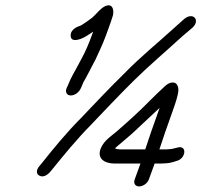

<svg xmlns="http://www.w3.org/2000/svg" viewBox="-20 -681 740 705"><path d="M239.8 -330.5C254.3 -330.5 268.1 -341.1 274.9 -353.1L280.1 -364.3C282.7 -371.3 283.4 -373 286.4 -379.5C294.6 -392.3 299.2 -403.6 307.4 -417.8L317.8 -438L330.7 -462.5C342.4 -488.6 357 -517.9 368.7 -550L381.4 -585C386.3 -598.5 390 -609.2 394.4 -623.6C398.8 -639.2 396.3 -669.9 368.3 -659.3C349.6 -652.2 332.3 -627.2 318.1 -615.7C311.7 -610.5 281.4 -589.1 275.7 -586.9C265.8 -583.6 238.6 -574.2 239.5 -549.9C240.4 -525.4 268.4 -535.7 276.5 -538.3C290.3 -543.2 306.3 -553.9 322.1 -564.8L316.7 -550C306.3 -521.5 294.5 -493.4 281.8 -470.1L268.9 -445.9C256.3 -421.1 240.2 -396.9 229.3 -367.6C228.3 -365.4 227.2 -363 225 -358.3C218.1 -343.7 225.1 -330.5 239.8 -330.5ZM124.6 -36.1C144.1 -25.9 162.7 -46.9 170.4 -57.3C215.4 -112.9 262 -169.7 312 -220.5C361 -271.9 419.5 -333.8 469.5 -383.2C524.9 -438.1 588.8 -492.1 649.1 -547.4L686.8 -579.4C716.2 -606.3 689.9 -637.9 657.1 -612L619.5 -578.4C558 -522.1 495.1 -471.9 435.9 -410.7C385.4 -361.6 326.3 -298.8 277.4 -247.5C226.1 -196.2 175.8 -135.2 131.3 -79C127.5 -74.3 115.5 -63.4 115.5 -50.1C115.5 -43.4 119.4 -38.8 124.6 -36.1ZM402.6 -136.2C403.4 -137.3 405.4 -139.6 408.3 -142C428.9 -159.5 442.1 -170.7 464 -189.5C497 -220.9 532.2 -252.6 566.1 -285C564.7 -280.9 562.7 -275.2 560.8 -270C540.8 -215.2 529 -179.6 513.3 -132.5H420.2C414.8 -132.5 405.8 -134 402.6 -136.2ZM592.2 -132.5H565.3C580.7 -178.6 592.5 -214.4 612.8 -270C625.4 -304.7 632.7 -328.7 634.6 -344.4C636.3 -356.5 633.6 -383 607.5 -377.3C599.6 -375.6 591.5 -370.2 585.3 -364.1C564.3 -344.9 549.9 -331.1 529.4 -310.6C495.1 -275 443 -228 405.5 -195.8C391.8 -184 362.4 -165.6 350.6 -137.7C333 -95.6 368.8 -80.5 400.3 -80.5H495.8L474.5 -22C469.5 -8.2 476.3 3.5 490.7 3.5C504.2 3.5 521 -6.9 526.5 -22L547.8 -80.5H573.3C579 -80.5 583.9 -80.8 590.5 -81.5C596.7 -81.6 606.5 -83.2 616.5 -86.2L628.2 -90C663.5 -98.3 668.2 -150.3 630.6 -138.9L619.1 -136C612 -134.1 607.7 -133.5 605.6 -133.5H604.7C601.1 -133 595.8 -132.5 592.2 -132.5Z"/></svg>

Font: Take Off
Style: Moose
Weight: 400
Foundry: Cannot Into Space Fonts
Version: Version 0.89